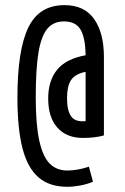

<svg xmlns="http://www.w3.org/2000/svg" viewBox="-20 -592 478 737"><path d="M238.3 125Q169.9 125 127.9 88.9Q85.9 52.7 66.4 -22.5Q46.9 -97.7 46.9 -217.8Q46.9 -399.4 88.4 -485.8Q129.9 -572.3 227.5 -572.3Q303.7 -572.3 341.3 -519Q378.9 -465.8 378.9 -373V-72.3Q363.3 -67.4 340.8 -64.9Q318.4 -62.5 298.8 -62.5Q235.4 -62.5 200.2 -102.1Q165 -141.6 165 -213.9Q165 -282.2 199.2 -324.2Q233.4 -366.2 308.6 -379.9Q307.6 -447.3 289.1 -478.5Q270.5 -509.8 225.6 -509.8Q184.6 -509.8 161.1 -481Q137.7 -452.1 127.4 -388.7Q117.2 -325.2 117.2 -217.8Q117.2 -113.3 130.9 -51.8Q144.5 9.8 170.9 36.1Q197.3 62.5 238.3 62.5Q277.3 62.5 321.3 47.9L336.9 105.5Q314.5 115.2 287.6 120.1Q260.7 125 238.3 125ZM308.6 -316.4Q267.6 -307.6 252.4 -284.2Q237.3 -260.7 237.3 -214.8Q237.3 -168 252.9 -145.5Q268.6 -123 308.6 -127Z"/></svg>

Font: Sudo Variable
Style: Regular
Weight: 400
Monospace: yes
Designer: Jens Kutilek
Foundry: Jens Kutilek
Version: Version 0.040